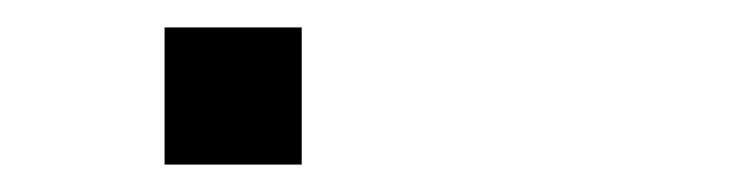

<svg xmlns="http://www.w3.org/2000/svg" viewBox="-20 -220 540 140"><path d="M100 -100V-200H200V-100Z"/></svg>

Font: GalmuriMono9 Regular
Style: Regular
Weight: 400
Designer: Lee Minseo (quiple)
Version: Version 2.399;hotconv 1.1.1;makeotfexe 2.6.0 DEVELOPMENT